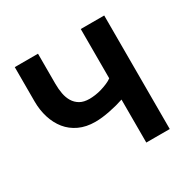

<svg xmlns="http://www.w3.org/2000/svg" viewBox="-123 -645 764 766"><g transform="rotate(-30 258.5 -261.5)"><path d="M449 0H341V-198Q312 -188 274.5 -180.5Q237 -173 207 -173Q165 -173 133 -188Q101 -203 80 -229Q59 -255 48 -290Q37 -325 37 -365V-523H144V-384Q144 -360 148 -338.5Q152 -317 162 -300.5Q172 -284 189 -274Q206 -264 233 -264Q244 -264 259 -266Q274 -268 289 -272.5Q304 -277 318 -283Q332 -289 341 -296V-523H449Z"/></g></svg>

Font: IngvarSans
Style: Regular
Weight: 600
Version: Version 3.000